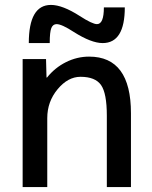

<svg xmlns="http://www.w3.org/2000/svg" viewBox="-20 -760 619 780"><path d="M304 -695Q355 -662 374 -662Q402 -662 402 -730H487Q487 -585 397 -585Q351 -585 280 -630Q231 -662 210 -662Q195 -662 188.5 -646Q182 -630 182 -585H97Q97 -740 187 -740Q234 -740 304 -695ZM167 -520 169 -445H171Q203 -485 248 -507.5Q293 -530 342 -530Q512 -530 512 -300V0H414V-290Q414 -381 390.5 -414.5Q367 -448 307 -448Q256 -448 214 -397.5Q172 -347 172 -280V0H72V-520Z"/></svg>

Font: M PLUS 1p Medium
Style: Regular
Weight: 500
Version: Version 1.062